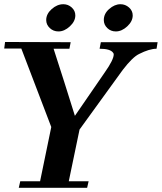

<svg xmlns="http://www.w3.org/2000/svg" viewBox="-39 -890 767 910"><path d="M708 -690 703 -659Q669 -659 620 -634Q589 -619 543 -559L338 -276L287 -31H381L374 0H50L57 -31H151L204 -288L62 -660H-19L-15 -691L296 -690L290 -659H215Q241 -579 266 -500Q291 -421 316 -341L457 -546Q500 -607 500 -632Q500 -637 497 -640Q484 -659 433 -659L439 -690ZM510 -741Q486 -741 469.5 -757Q453 -773 453 -795Q453 -825 478 -847Q504 -870 532 -870Q555 -870 572.5 -854.5Q590 -839 590 -817Q590 -789 564 -765Q538 -741 510 -741ZM238 -741Q214 -741 197 -757Q180 -773 180 -795Q180 -824 206 -847Q232 -870 261 -870Q284 -870 301 -854.5Q318 -839 318 -817Q318 -789 292 -765Q266 -741 238 -741Z"/></svg>

Font: GFS Didot
Style: Bold Italic
Weight: 700
Italic angle: -12°
Designer: Designed by Takis Katsoulidis and George D. Matthiopoulos.
Foundry: Designed by Takis Katsoulidis and George D. Matthiopoulos.
Version: Version 1.0